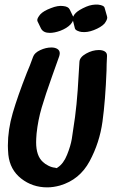

<svg xmlns="http://www.w3.org/2000/svg" viewBox="-20 -840 502 829"><path d="M407 -624Q423 -624 433 -617.5Q443 -611 442 -597Q440 -559 440 -536Q435 -406 422.5 -315Q410 -224 367 -144Q324 -64 239 -39Q210 -31 184 -31Q120 -31 71.5 -69Q23 -107 16 -172Q14 -198 14 -211Q14 -280 35 -352Q56 -424 96 -526Q108 -553 123 -595Q129 -612 153.5 -623.5Q178 -635 202 -635Q218 -635 228 -628.5Q238 -622 238 -610Q238 -606 236 -598Q216 -540 205 -511Q176 -430 160 -375.5Q144 -321 138 -264Q136 -240 136 -226Q136 -167 165 -141Q174 -132 189 -124.5Q204 -117 217 -116L225 -114Q226 -114 229 -117Q254 -133 269.5 -171.5Q285 -210 290 -240Q295 -270 304 -335Q311 -388 315.5 -451Q320 -514 323 -573Q324 -593 351.5 -608.5Q379 -624 407 -624ZM142 -748Q141 -750 141 -754Q141 -762 154 -778Q168 -793 200 -805Q230 -817 252 -814Q275 -812 281 -799L296 -768Q299 -776 307 -784Q320 -797 352 -811Q378 -822 404 -820Q430 -817 432 -805L442 -770L443 -764Q443 -754 431 -738Q416 -722 385 -710Q357 -699 332 -702Q323 -703 313.5 -707.5Q304 -712 303 -719L295 -751Q294 -747 290.5 -742.5Q287 -738 285 -735Q269 -718 240 -707Q215 -698 195 -698Q167 -698 157 -717Z"/></svg>

Font: Sedgwick Ave Display
Style: Regular
Weight: 400
Designer: Kevin Burke, Pedro Vergani
Foundry: Google, Inc.
Version: Version 1.000